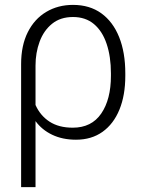

<svg xmlns="http://www.w3.org/2000/svg" viewBox="-20 -558 594 781"><path d="M65.9 203.1V-297.4Q65.9 -373 93 -427Q120.1 -481 168 -509.5Q215.8 -538.1 276.9 -538.1Q344.7 -538.1 392.1 -503.9Q439.5 -469.7 464.6 -407.2Q489.7 -344.7 489.7 -259.8V-249.5Q489.7 -170.4 465.8 -112.1Q441.9 -53.7 397 -21.7Q352.1 10.3 289.1 10.3Q234.4 10.3 192.4 -9.8Q150.4 -29.8 124.5 -65.4V203.1ZM275.9 -38.6Q352.5 -38.6 391.8 -96.2Q431.2 -153.8 431.2 -249.5V-259.8Q431.2 -327.6 413.8 -379.4Q396.5 -431.2 362.3 -460Q328.1 -488.8 276.9 -488.8Q225.6 -488.8 191.7 -461.2Q157.7 -433.6 141.1 -388.4Q124.5 -343.3 124.5 -291.5V-130.9Q143.6 -87.9 181.4 -63.2Q219.2 -38.6 275.9 -38.6Z"/></svg>

Font: Roboto Slab LO Light
Style: Regular
Weight: 300
Designer: Google
Version: Version 2.000